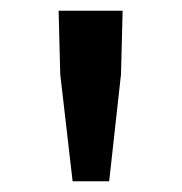

<svg xmlns="http://www.w3.org/2000/svg" viewBox="-20 -795 338 357"><path d="M115 -458 92 -657 89 -775H208L205 -657L183 -458Z"/></svg>

Font: Noto Sans KR Medium
Style: Regular
Weight: 500
Designer: Ryoko NISHIZUKA  (kana, bopomofo & ideographs); Paul D. Hunt (Latin, Greek & Cyrillic); Sandoll Communications , Soo-you
Foundry: Adobe
Version: Version 2.004-H2;hotconv 1.0.118;makeotfexe 2.5.65603